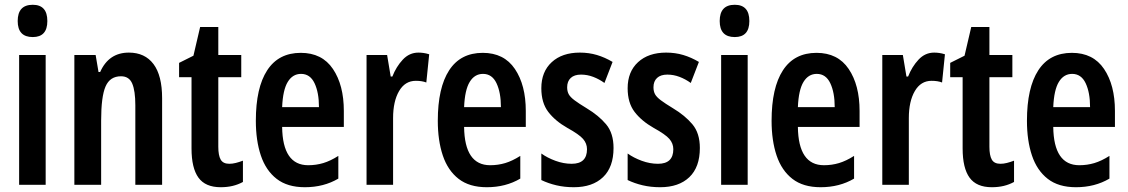

<svg xmlns="http://www.w3.org/2000/svg" viewBox="-20 -773 4718 803"><path d="M117 -753Q178 -753 178 -685Q178 -618 117 -618Q54 -618 54 -685Q54 -753 117 -753ZM171 -543V0H60V-543Z M519 -553Q586 -553 622 -505Q658 -457 658 -362V0H546V-333Q546 -393 533 -423.5Q520 -454 486 -454Q440 -454 421.5 -411.5Q403 -369 403 -269V0H291V-543H380L392 -472H399Q435 -553 519 -553Z M939 -88Q952 -88 966 -91.5Q980 -95 996 -101V-12Q976 -1 953 4.5Q930 10 903 10Q839 10 810 -30Q781 -70 781 -152V-450H729V-510L789 -540L817 -660H893V-543H989V-450H893V-159Q893 -123 903 -105.5Q913 -88 939 -88Z M1238 -552Q1327 -552 1372.5 -484.5Q1418 -417 1418 -309V-242H1160Q1162 -82 1269 -82Q1302 -82 1332 -91Q1362 -100 1395 -121V-26Q1334 10 1255 10Q1182 10 1137 -25Q1092 -60 1071 -122.5Q1050 -185 1050 -268Q1050 -406 1097.5 -479Q1145 -552 1238 -552ZM1239 -464Q1204 -464 1183.5 -430.5Q1163 -397 1160 -325H1314Q1314 -386 1295.5 -425Q1277 -464 1239 -464Z M1730 -553Q1740 -553 1751 -551.5Q1762 -550 1775 -546L1763 -428Q1745 -435 1719 -435Q1674 -435 1649 -392Q1624 -349 1624 -279V0H1513V-543H1599L1614 -453H1621Q1637 -494 1664.5 -523.5Q1692 -553 1730 -553Z M1999 -552Q2088 -552 2133.5 -484.5Q2179 -417 2179 -309V-242H1921Q1923 -82 2030 -82Q2063 -82 2093 -91Q2123 -100 2156 -121V-26Q2095 10 2016 10Q1943 10 1898 -25Q1853 -60 1832 -122.5Q1811 -185 1811 -268Q1811 -406 1858.5 -479Q1906 -552 1999 -552ZM2000 -464Q1965 -464 1944.5 -430.5Q1924 -397 1921 -325H2075Q2075 -386 2056.5 -425Q2038 -464 2000 -464Z M2546 -154Q2546 -74 2502 -32Q2458 10 2380 10Q2341 10 2307 2Q2273 -6 2244 -20V-131Q2269 -113 2303 -100.5Q2337 -88 2371 -88Q2435 -88 2435 -149Q2435 -173 2418.5 -192Q2402 -211 2353 -238Q2302 -267 2273 -305Q2244 -343 2244 -404Q2244 -473 2287.5 -513Q2331 -553 2405 -553Q2443 -553 2476.5 -543Q2510 -533 2542 -514L2508 -426Q2486 -442 2461 -451.5Q2436 -461 2410 -461Q2382 -461 2367 -447Q2352 -433 2352 -408Q2352 -391 2358.5 -379Q2365 -367 2383 -353.5Q2401 -340 2434 -320Q2484 -290 2515 -253Q2546 -216 2546 -154Z M2907 -154Q2907 -74 2863 -32Q2819 10 2741 10Q2702 10 2668 2Q2634 -6 2605 -20V-131Q2630 -113 2664 -100.5Q2698 -88 2732 -88Q2796 -88 2796 -149Q2796 -173 2779.5 -192Q2763 -211 2714 -238Q2663 -267 2634 -305Q2605 -343 2605 -404Q2605 -473 2648.5 -513Q2692 -553 2766 -553Q2804 -553 2837.5 -543Q2871 -533 2903 -514L2869 -426Q2847 -442 2822 -451.5Q2797 -461 2771 -461Q2743 -461 2728 -447Q2713 -433 2713 -408Q2713 -391 2719.5 -379Q2726 -367 2744 -353.5Q2762 -340 2795 -320Q2845 -290 2876 -253Q2907 -216 2907 -154Z M3053 -753Q3114 -753 3114 -685Q3114 -618 3053 -618Q2990 -618 2990 -685Q2990 -753 3053 -753ZM3107 -543V0H2996V-543Z M3395 -552Q3484 -552 3529.5 -484.5Q3575 -417 3575 -309V-242H3317Q3319 -82 3426 -82Q3459 -82 3489 -91Q3519 -100 3552 -121V-26Q3491 10 3412 10Q3339 10 3294 -25Q3249 -60 3228 -122.5Q3207 -185 3207 -268Q3207 -406 3254.5 -479Q3302 -552 3395 -552ZM3396 -464Q3361 -464 3340.5 -430.5Q3320 -397 3317 -325H3471Q3471 -386 3452.5 -425Q3434 -464 3396 -464Z M3887 -553Q3897 -553 3908 -551.5Q3919 -550 3932 -546L3920 -428Q3902 -435 3876 -435Q3831 -435 3806 -392Q3781 -349 3781 -279V0H3670V-543H3756L3771 -453H3778Q3794 -494 3821.5 -523.5Q3849 -553 3887 -553Z M4164 -88Q4177 -88 4191 -91.5Q4205 -95 4221 -101V-12Q4201 -1 4178 4.5Q4155 10 4128 10Q4064 10 4035 -30Q4006 -70 4006 -152V-450H3954V-510L4014 -540L4042 -660H4118V-543H4214V-450H4118V-159Q4118 -123 4128 -105.5Q4138 -88 4164 -88Z M4463 -552Q4552 -552 4597.5 -484.5Q4643 -417 4643 -309V-242H4385Q4387 -82 4494 -82Q4527 -82 4557 -91Q4587 -100 4620 -121V-26Q4559 10 4480 10Q4407 10 4362 -25Q4317 -60 4296 -122.5Q4275 -185 4275 -268Q4275 -406 4322.5 -479Q4370 -552 4463 -552ZM4464 -464Q4429 -464 4408.5 -430.5Q4388 -397 4385 -325H4539Q4539 -386 4520.5 -425Q4502 -464 4464 -464Z"/></svg>

Font: Noto Sans Lao UI ExtCond SemBd
Style: Regular
Weight: 600
Width: 2
Designer: Monotype Design Team
Foundry: Monotype Imaging Inc.
Version: Version 2.000; ttfautohint (v1.8.4.7-5d5b)